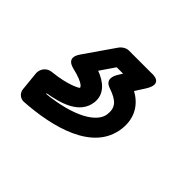

<svg xmlns="http://www.w3.org/2000/svg" viewBox="-78 -127 469 469"><g transform="rotate(45 156.5 107.0)"><path d="M117 60 143 22H165L157 35C153 42 143 62 167 70C199 81 211 93 208 119C204 152 153 181 67 190V188C106 181 159 168 165 121C169 89 144 70 117 60ZM58 63C37 93 68 98 70 99C117 110 115 121 115 121C114 123 89 137 40 142C19 144 13 162 14 172L19 222C20 233 30 243 43 242C134 236 247 209 258 119C263 77 243 49 214 33L230 8C256 -33 212 -28 212 -28H135C127 -28 118 -23 112 -15Z"/></g></svg>

Font: Falling Sky
Style: ExtOuObl
Weight: 400
Designer: Paul D. Hunt
Foundry: Adobe Systems Incorporated
Version: Version 1.02